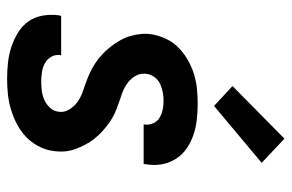

<svg xmlns="http://www.w3.org/2000/svg" viewBox="-160 -652 820 540"><g transform="rotate(90 250.0 -382.0)"><path d="M201 8Q178 8 155.5 5.5Q133 3 112 -4Q91 -11 72 -22.5Q53 -34 40.5 -51.5Q28 -69 24 -91.5Q20 -114 23 -137L25 -144H136L135 -142Q133 -128 139.5 -116.5Q146 -105 157.5 -98.5Q169 -92 182.5 -90Q196 -88 209 -88Q222 -88 235 -89.5Q248 -91 260.5 -96.5Q273 -102 282.5 -112Q292 -122 294 -135Q297 -151 289 -165Q281 -179 268.5 -188.5Q256 -198 241 -203.5Q226 -209 211.5 -214Q197 -219 182.5 -226Q168 -233 155.5 -241.5Q143 -250 132 -260.5Q121 -271 111.5 -283Q102 -295 94 -309Q86 -323 81.5 -338Q77 -353 75.5 -369Q74 -385 77 -402Q81 -422 90.5 -441.5Q100 -461 116 -476Q132 -491 151 -501.5Q170 -512 190 -518Q210 -524 230.5 -526Q251 -528 272 -528Q294 -528 316.5 -525.5Q339 -523 359.5 -516Q380 -509 397.5 -497Q415 -485 426.5 -467Q438 -449 442 -427.5Q446 -406 442 -383L441 -376H330V-378Q332 -391 327 -402.5Q322 -414 311.5 -420.5Q301 -427 288.5 -429.5Q276 -432 264 -432Q252 -432 240.5 -430Q229 -428 217.5 -423Q206 -418 198 -408Q190 -398 188 -386Q185 -369 192.5 -355Q200 -341 212.5 -331.5Q225 -322 239.5 -316.5Q254 -311 269.5 -306Q285 -301 299 -294.5Q313 -288 325.5 -279Q338 -270 349.5 -259.5Q361 -249 370.5 -237Q380 -225 387 -211.5Q394 -198 399.5 -183Q405 -168 406 -151.5Q407 -135 404 -118Q401 -98 390 -78Q379 -58 362.5 -43Q346 -28 326 -18Q306 -8 285 -2Q264 4 243 6Q222 8 201 8ZM278 -574 222 -626 370 -772 438 -708Z"/></g></svg>

Font: Iosevka Term Curly
Style: Bold Italic
Weight: 700
Italic angle: -9°
Designer: Belleve Invis
Foundry: Belleve Invis
Version: Version 32.3.0